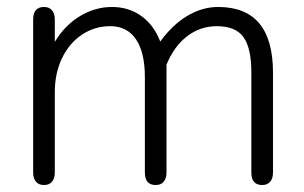

<svg xmlns="http://www.w3.org/2000/svg" viewBox="-20 -520 872 550"><path d="M75 -26V-464Q75 -500 106 -500Q121 -500 129 -490.5Q137 -481 137 -464V-400Q165 -447 208.5 -473.5Q252 -500 301 -500Q349 -500 385 -474Q421 -448 439 -401Q474 -449 516.5 -474.5Q559 -500 605 -500Q762 -500 762 -312V-26Q762 -9 754 0.5Q746 10 731 10Q700 10 700 -26V-313Q700 -382 677.5 -413.5Q655 -445 601 -445Q554 -445 516.5 -416.5Q479 -388 457 -335V-26Q457 -9 449 0.5Q441 10 426 10Q395 10 395 -26V-299Q395 -370 369.5 -407.5Q344 -445 296 -445Q251 -445 214.5 -420.5Q178 -396 157.5 -353Q137 -310 137 -256V-26Q137 -9 129 0.5Q121 10 106 10Q91 10 83 0.5Q75 -9 75 -26Z"/></svg>

Font: Kodchasan Light
Style: Regular
Weight: 300
Version: Version 1.000; ttfautohint (v1.6)